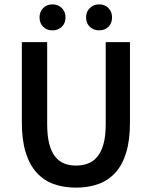

<svg xmlns="http://www.w3.org/2000/svg" viewBox="-20 -847 695 879"><path d="M328 12Q271 12 225.5 -4.5Q180 -21 147.5 -57Q115 -93 97.5 -149.5Q80 -206 80 -287V-654H196V-278Q196 -225 205.5 -188.5Q215 -152 232.5 -130Q250 -108 274 -98.5Q298 -89 328 -89Q358 -89 383 -98.5Q408 -108 426 -130Q444 -152 454 -188.5Q464 -225 464 -278V-654H575V-287Q575 -206 558 -149.5Q541 -93 508.5 -57Q476 -21 430.5 -4.5Q385 12 328 12ZM220 -708Q194 -708 177.5 -724.5Q161 -741 161 -767Q161 -793 177.5 -810Q194 -827 220 -827Q246 -827 263 -810Q280 -793 280 -767Q280 -741 263 -724.5Q246 -708 220 -708ZM434 -708Q408 -708 391 -724.5Q374 -741 374 -767Q374 -793 391 -810Q408 -827 434 -827Q460 -827 476.5 -810Q493 -793 493 -767Q493 -741 476.5 -724.5Q460 -708 434 -708Z"/></svg>

Font: Giro Sans Semibold
Style: Regular
Weight: 600
Designer: Paul D. Hunt
Foundry: Adobe Systems Incorporated
Version: Version 1.000;PS 1.0;hotconv 1.0.88;makeotf.lib2.5.647800